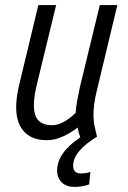

<svg xmlns="http://www.w3.org/2000/svg" viewBox="-20 -542 503 756"><path d="M273 194Q242 194 223.5 176.5Q205 159 205 129Q205 60 296 -1Q289 -19 286 -40Q259 -19 227.5 -4.5Q196 10 164 10Q90 10 60 -44.5Q30 -99 55 -206L131 -522H201L126 -213Q105 -128 119 -88.5Q133 -49 185 -49Q208 -49 232 -62.5Q256 -76 278 -98Q279 -118 283.5 -143Q288 -168 295 -201L373 -522H442L361 -184Q354 -156 351 -132.5Q348 -109 348 -90Q348 -65 352.5 -44.5Q357 -24 362 -4Q268 54 268 110Q268 141 298 141Q306 141 314.5 140Q323 139 336 135L331 184Q304 194 273 194Z"/></svg>

Font: Ubuntu Sans Condensed
Style: Italic
Weight: 400
Width: 3
Italic angle: -13.5°
Designer: Dalton Maag Ltd
Foundry: Dalton Maag Ltd
Version: Version 1.006; ttfautohint (v1.8.4.7-5d5b)